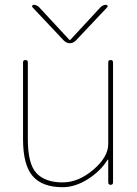

<svg xmlns="http://www.w3.org/2000/svg" viewBox="-20 -770 572 800"><path d="M241 10Q156 10 116 -36.5Q76 -83 76 -190V-510Q76 -520 86 -520Q96 -520 96 -510V-190Q96 -86 132.5 -48Q169 -10 241 -10Q307 -10 369 -63Q431 -116 431 -170V-510Q431 -520 441 -520Q451 -520 451 -510V-10Q451 0 441 0Q431 0 431 -10V-104Q431 -105 430 -105Q428 -105 428 -104Q399 -57 346 -23.5Q293 10 241 10ZM246 -601 115 -740Q113 -743 114.5 -746.5Q116 -750 120 -750Q133 -750 143 -740L269 -604H271H273L399 -740Q409 -750 422 -750Q426 -750 428 -746.5Q430 -743 427 -740L296 -601Q285 -590 271 -590Q257 -590 246 -601Z"/></svg>

Font: Rounded Mplus 1c Thin
Style: Regular
Weight: 250
Version: Version 1.059.20150529